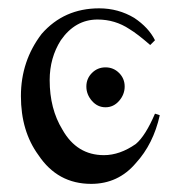

<svg xmlns="http://www.w3.org/2000/svg" viewBox="-20 -454 438 470"><path d="M371.1 -171.9Q355.5 -101.6 312.5 -54.7Q269.5 -3.9 203.1 -3.9Q121.1 -3.9 74.2 -74.2Q31.2 -132.8 31.2 -218.8Q31.2 -304.7 82 -371.1Q136.7 -433.6 222.7 -433.6Q269.5 -433.6 308.6 -410.2Q343.8 -386.7 359.4 -355.5L347.7 -343.8Q316.4 -371.1 296.9 -382.8Q261.7 -406.2 218.8 -406.2Q164.1 -406.2 128.9 -355.5Q101.6 -312.5 101.6 -257.8Q101.6 -187.5 132.8 -136.7Q168 -74.2 234.4 -74.2Q273.4 -74.2 312.5 -101.6Q335.9 -121.1 359.4 -175.8ZM238.3 -289.1Q257.8 -289.1 271.5 -275.4Q285.2 -261.7 285.2 -242.2Q285.2 -222.7 271.5 -207Q257.8 -191.4 238.3 -191.4Q218.8 -191.4 205.1 -207Q191.4 -222.7 191.4 -242.2Q191.4 -261.7 205.1 -275.4Q218.8 -289.1 238.3 -289.1Z"/></svg>

Font: 和音 by 宁静之雨，公众号njzyshare
Style: Regular
Weight: 400
Designer: Steve Matteson
Foundry: Ascender Corporation
Version: Version 6.00;June 8, 2018;FontCreator 11.0.0.2388 32-bit